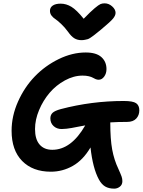

<svg xmlns="http://www.w3.org/2000/svg" viewBox="-20 -1024 859 1156"><path d="M609.9 -1003.9Q634.8 -1003.9 655.3 -985.6Q675.8 -967.3 675.8 -946.8Q675.8 -930.7 660.9 -912.4Q646 -894 589.8 -847.2Q582 -840.8 564.5 -826.7Q546.9 -812.5 542.2 -809.1Q537.6 -805.7 525.9 -797.6Q514.2 -789.6 507.8 -788.1Q501.5 -786.6 491.5 -784.4Q481.4 -782.2 470.2 -782.2Q445.8 -782.2 427.2 -793.7Q408.7 -805.2 390.1 -832Q370.1 -859.4 347.7 -880.4Q325.2 -901.4 312 -909.9Q298.8 -918.5 289.8 -930.7Q280.8 -942.9 280.8 -959Q280.8 -979 297.6 -990.5Q314.5 -1002 345.2 -1002Q378.9 -1002 410.2 -982.9Q441.4 -963.9 483.9 -911.1Q525.4 -954.1 550 -974.6Q574.7 -995.1 585.2 -999.5Q595.7 -1003.9 609.9 -1003.9ZM351.1 -247.1Q321.8 -247.1 302.5 -265.1Q283.2 -283.2 283.2 -311Q283.2 -332 296.6 -344.7Q310.1 -357.4 346.2 -367.2Q532.2 -416 725.1 -416Q780.3 -416 799.6 -402.6Q818.8 -389.2 818.8 -359.9Q818.8 -330.1 800.3 -310.1Q781.7 -290 745.1 -290Q690.4 -290 644 -287.1V-284.2Q644 -186 655.5 -123.5Q667 -61 692.9 -6.8Q708 26.9 712.4 39.8Q716.8 52.7 716.8 66.9Q716.8 87.9 701.7 99.9Q686.5 111.8 668 111.8Q635.3 111.8 613.3 98.9Q591.3 85.9 575.2 56.2Q538.6 -11.2 524.9 -136.2Q480 -60.1 418.2 -25.1Q356.4 9.8 286.1 9.8Q176.8 9.8 113.3 -54.9Q49.8 -119.6 49.8 -236.8Q49.8 -325.7 88.6 -412.6Q127.4 -499.5 189.7 -564Q252 -628.4 333.5 -668.2Q415 -708 496.1 -708Q559.6 -708 590.3 -680.4Q621.1 -652.8 621.1 -607.9Q621.1 -581.5 607.2 -562.7Q593.3 -543.9 574.2 -543.9Q564.5 -543.9 555.2 -547.9Q545.9 -551.8 538.3 -556.4Q530.8 -561 514.6 -564.9Q498.5 -568.8 477.1 -568.8Q423.8 -568.8 370.6 -539.8Q317.4 -510.7 278.6 -465.1Q239.7 -419.4 215.3 -361.3Q190.9 -303.2 190.9 -247.1Q190.9 -185.5 218.3 -153.8Q245.6 -122.1 294.9 -122.1Q408.7 -122.1 493.2 -269Q476.6 -266.1 450.4 -261Q424.3 -255.9 410.9 -253.4Q397.5 -251 380.6 -249Q363.8 -247.1 351.1 -247.1Z"/></svg>

Font: Shantell Sans Irregular
Style: Regular
Weight: 600
Designer: Stephen Nixon, Anya Danilova, Shantell Martin
Foundry: Arrow Type
Version: Version 1.006;[9816181b4]